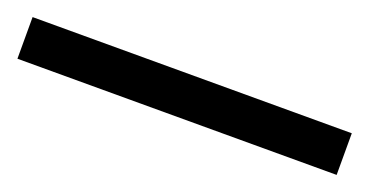

<svg xmlns="http://www.w3.org/2000/svg" viewBox="-25 -936 549 286"><g transform="rotate(20 250.0 -793.0)"><path d="M503 -760H-3V-826H503Z"/></g></svg>

Font: Noto Sans Tai Viet
Style: Regular
Weight: 400
Designer: Monotype Design Team
Foundry: Monotype Imaging Inc.
Version: Version 2.003; ttfautohint (v1.8.4.7-5d5b)